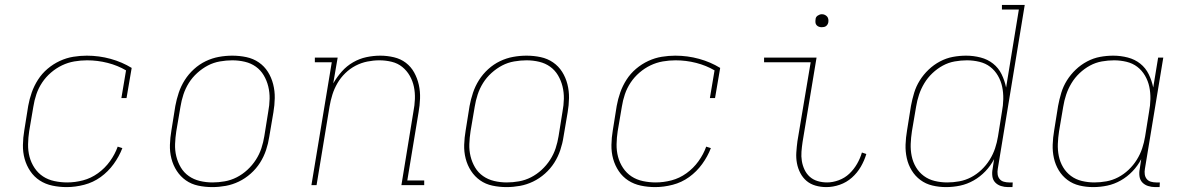

<svg xmlns="http://www.w3.org/2000/svg" viewBox="-20 -755 4840 783"><path d="M252 8Q222 8 193.5 2Q165 -4 142 -19Q119 -34 103.5 -57Q88 -80 80.5 -107Q73 -134 73.5 -164Q74 -194 79 -223L95 -323Q100 -351 109.5 -378Q119 -405 135 -430Q151 -455 174 -474.5Q197 -494 224 -506.5Q251 -519 279 -523.5Q307 -528 334 -528Q384 -528 431 -515Q478 -502 517 -478L496 -355H475L494 -468Q460 -488 419 -498.5Q378 -509 335 -509Q309 -509 283 -504.5Q257 -500 233 -488.5Q209 -477 188 -459Q167 -441 152 -418.5Q137 -396 128.5 -371Q120 -346 116 -320L99 -220Q95 -194 94.5 -167Q94 -140 100.5 -115.5Q107 -91 121 -70Q135 -49 155.5 -35.5Q176 -22 202 -16.5Q228 -11 254 -11Q286 -11 318.5 -19.5Q351 -28 379.5 -48.5Q408 -69 428.5 -97.5Q449 -126 460 -157L479 -151Q466 -117 443.5 -86Q421 -55 390.5 -33Q360 -11 323.5 -1.5Q287 8 252 8Z M846 8Q816 8 788 2Q760 -4 738 -19.5Q716 -35 701 -58Q686 -81 679 -108.5Q672 -136 673 -165Q674 -194 679 -223L695 -323Q700 -350 709 -377Q718 -404 733.5 -428.5Q749 -453 771 -473Q793 -493 819 -505.5Q845 -518 872.5 -523Q900 -528 927 -528Q957 -528 985 -522Q1013 -516 1035.5 -500.5Q1058 -485 1072.5 -462Q1087 -439 1094 -411.5Q1101 -384 1100.5 -355Q1100 -326 1095 -297L1078 -197Q1074 -170 1065 -143Q1056 -116 1040.5 -91.5Q1025 -67 1002.5 -47Q980 -27 954 -14.5Q928 -2 900.5 3Q873 8 846 8ZM847 -11Q871 -11 896.5 -15.5Q922 -20 945.5 -32Q969 -44 989 -62.5Q1009 -81 1023.5 -103.5Q1038 -126 1046 -150.5Q1054 -175 1058 -200L1074 -300Q1079 -326 1079.5 -352Q1080 -378 1074 -402.5Q1068 -427 1055.5 -448Q1043 -469 1023.5 -483Q1004 -497 979 -503Q954 -509 927 -509Q903 -509 877 -504.5Q851 -500 828 -488Q805 -476 784.5 -457.5Q764 -439 750 -416.5Q736 -394 728 -369.5Q720 -345 716 -320L699 -220Q695 -194 694 -168Q693 -142 699 -117.5Q705 -93 717.5 -72Q730 -51 750 -37Q770 -23 795 -17Q820 -11 847 -11Z M1250 0 1333 -501H1264V-520H1357L1339 -415Q1354 -441 1374 -463.5Q1394 -486 1420 -501Q1446 -516 1474.5 -522Q1503 -528 1531 -528Q1559 -528 1586.5 -521.5Q1614 -515 1635 -499Q1656 -483 1669 -459.5Q1682 -436 1688 -409Q1694 -382 1693 -353.5Q1692 -325 1687 -297L1641 -19H1710V0H1617L1666 -300Q1671 -325 1672 -351Q1673 -377 1668 -401Q1663 -425 1651 -446Q1639 -467 1620.5 -482Q1602 -497 1577.5 -503Q1553 -509 1527 -509Q1503 -509 1478 -504Q1453 -499 1430 -487Q1407 -475 1388 -456.5Q1369 -438 1356 -415.5Q1343 -393 1335.5 -369Q1328 -345 1324 -321L1271 0Z M2046 8Q2016 8 1988 2Q1960 -4 1938 -19.5Q1916 -35 1901 -58Q1886 -81 1879 -108.5Q1872 -136 1873 -165Q1874 -194 1879 -223L1895 -323Q1900 -350 1909 -377Q1918 -404 1933.5 -428.5Q1949 -453 1971 -473Q1993 -493 2019 -505.5Q2045 -518 2072.5 -523Q2100 -528 2127 -528Q2157 -528 2185 -522Q2213 -516 2235.5 -500.5Q2258 -485 2272.5 -462Q2287 -439 2294 -411.5Q2301 -384 2300.5 -355Q2300 -326 2295 -297L2278 -197Q2274 -170 2265 -143Q2256 -116 2240.5 -91.5Q2225 -67 2202.5 -47Q2180 -27 2154 -14.5Q2128 -2 2100.5 3Q2073 8 2046 8ZM2047 -11Q2071 -11 2096.5 -15.5Q2122 -20 2145.5 -32Q2169 -44 2189 -62.5Q2209 -81 2223.5 -103.5Q2238 -126 2246 -150.5Q2254 -175 2258 -200L2274 -300Q2279 -326 2279.5 -352Q2280 -378 2274 -402.5Q2268 -427 2255.5 -448Q2243 -469 2223.5 -483Q2204 -497 2179 -503Q2154 -509 2127 -509Q2103 -509 2077 -504.5Q2051 -500 2028 -488Q2005 -476 1984.5 -457.5Q1964 -439 1950 -416.5Q1936 -394 1928 -369.5Q1920 -345 1916 -320L1899 -220Q1895 -194 1894 -168Q1893 -142 1899 -117.5Q1905 -93 1917.5 -72Q1930 -51 1950 -37Q1970 -23 1995 -17Q2020 -11 2047 -11Z M2652 8Q2622 8 2593.5 2Q2565 -4 2542 -19Q2519 -34 2503.5 -57Q2488 -80 2480.5 -107Q2473 -134 2473.5 -164Q2474 -194 2479 -223L2495 -323Q2500 -351 2509.5 -378Q2519 -405 2535 -430Q2551 -455 2574 -474.5Q2597 -494 2624 -506.5Q2651 -519 2679 -523.5Q2707 -528 2734 -528Q2784 -528 2831 -515Q2878 -502 2917 -478L2896 -355H2875L2894 -468Q2860 -488 2819 -498.5Q2778 -509 2735 -509Q2709 -509 2683 -504.5Q2657 -500 2633 -488.5Q2609 -477 2588 -459Q2567 -441 2552 -418.5Q2537 -396 2528.5 -371Q2520 -346 2516 -320L2499 -220Q2495 -194 2494.5 -167Q2494 -140 2500.5 -115.5Q2507 -91 2521 -70Q2535 -49 2555.5 -35.5Q2576 -22 2602 -16.5Q2628 -11 2654 -11Q2686 -11 2718.5 -19.5Q2751 -28 2779.5 -48.5Q2808 -69 2828.5 -97.5Q2849 -126 2860 -157L2879 -151Q2866 -117 2843.5 -86Q2821 -55 2790.5 -33Q2760 -11 2723.5 -1.5Q2687 8 2652 8Z M3350 8Q3327 8 3306 2Q3285 -4 3269.5 -17Q3254 -30 3244 -49Q3234 -68 3230 -89.5Q3226 -111 3227.5 -133.5Q3229 -156 3232 -179L3286 -501H3096V-520H3310L3253 -176Q3250 -156 3248.5 -136.5Q3247 -117 3250 -98.5Q3253 -80 3261 -63Q3269 -46 3282.5 -34Q3296 -22 3314.5 -16.5Q3333 -11 3353 -11Q3376 -11 3400.5 -20Q3425 -29 3443.5 -46.5Q3462 -64 3475 -86.5Q3488 -109 3495 -133L3513 -127Q3505 -100 3490.5 -75Q3476 -50 3454 -30.5Q3432 -11 3404.5 -1.5Q3377 8 3350 8ZM3331 -644Q3325 -644 3319.5 -646Q3314 -648 3310 -652.5Q3306 -657 3305.5 -663.5Q3305 -670 3306 -676Q3306 -681 3308.5 -685Q3311 -689 3315 -691.5Q3319 -694 3323 -695.5Q3327 -697 3332 -697Q3338 -697 3343.5 -694.5Q3349 -692 3353 -687.5Q3357 -683 3358 -676.5Q3359 -670 3358 -664Q3357 -659 3354.5 -655Q3352 -651 3348.5 -648.5Q3345 -646 3340.5 -645Q3336 -644 3331 -644Z M3838 8Q3809 8 3782 1.5Q3755 -5 3733.5 -21Q3712 -37 3698 -60Q3684 -83 3678 -110Q3672 -137 3673 -165.5Q3674 -194 3679 -223L3695 -323Q3700 -350 3708 -376.5Q3716 -403 3731 -427Q3746 -451 3767 -471Q3788 -491 3813.5 -504.5Q3839 -518 3866 -523Q3893 -528 3920 -528Q3950 -528 3979 -520.5Q4008 -513 4030 -495.5Q4052 -478 4064.5 -452.5Q4077 -427 4083 -398L4135 -716H4066V-735H4159L4049 -66Q4047 -55 4048.5 -44Q4050 -33 4056.5 -25Q4063 -17 4073.5 -14Q4084 -11 4095 -11H4110L4109 8H4091Q4076 8 4062 3.5Q4048 -1 4038.5 -11Q4029 -21 4027 -36Q4025 -51 4028 -66L4034 -106Q4020 -79 3998.5 -56.5Q3977 -34 3950.5 -19Q3924 -4 3895.5 2Q3867 8 3838 8ZM3843 -11Q3867 -11 3892 -15.5Q3917 -20 3940 -32Q3963 -44 3982.5 -62.5Q4002 -81 4016 -103.5Q4030 -126 4038 -150Q4046 -174 4050 -199L4066 -299Q4071 -325 4071.5 -351Q4072 -377 4067 -401Q4062 -425 4049.5 -446.5Q4037 -468 4018 -482.5Q3999 -497 3974 -503Q3949 -509 3923 -509Q3899 -509 3873.5 -504.5Q3848 -500 3825 -487.5Q3802 -475 3782.5 -456.5Q3763 -438 3749.5 -415.5Q3736 -393 3728 -369Q3720 -345 3716 -320L3699 -220Q3695 -194 3694 -168.5Q3693 -143 3698 -118.5Q3703 -94 3715.5 -73Q3728 -52 3747.5 -37.5Q3767 -23 3792 -17Q3817 -11 3843 -11Z M4438 8Q4409 8 4382 1.5Q4355 -5 4333.5 -21Q4312 -37 4298 -60Q4284 -83 4278 -110Q4272 -137 4273 -165.5Q4274 -194 4279 -223L4295 -323Q4300 -350 4308 -376.5Q4316 -403 4331 -427Q4346 -451 4367 -471Q4388 -491 4413.5 -504.5Q4439 -518 4466 -523Q4493 -528 4520 -528Q4550 -528 4579 -520.5Q4608 -513 4630 -495.5Q4652 -478 4664.5 -452.5Q4677 -427 4683 -398L4703 -520H4724L4649 -66Q4647 -55 4648.5 -44Q4650 -33 4656.5 -25Q4663 -17 4673.5 -14Q4684 -11 4695 -11H4710L4709 8H4691Q4676 8 4662 3.5Q4648 -1 4638.5 -11Q4629 -21 4627 -36Q4625 -51 4628 -66L4634 -106Q4620 -79 4598.5 -56.5Q4577 -34 4550.5 -19Q4524 -4 4495.5 2Q4467 8 4438 8ZM4443 -11Q4467 -11 4492 -15.5Q4517 -20 4540 -32Q4563 -44 4582.5 -62.5Q4602 -81 4616 -103.5Q4630 -126 4638 -150Q4646 -174 4650 -199L4666 -299Q4671 -325 4671.5 -351Q4672 -377 4667 -401Q4662 -425 4649.5 -446.5Q4637 -468 4618 -482.5Q4599 -497 4574 -503Q4549 -509 4523 -509Q4499 -509 4473.5 -504.5Q4448 -500 4425 -487.5Q4402 -475 4382.5 -456.5Q4363 -438 4349.5 -415.5Q4336 -393 4328 -369Q4320 -345 4316 -320L4299 -220Q4295 -194 4294 -168.5Q4293 -143 4298 -118.5Q4303 -94 4315.5 -73Q4328 -52 4347.5 -37.5Q4367 -23 4392 -17Q4417 -11 4443 -11Z"/></svg>

Font: Iosevka HT Thin Extended
Style: Italic
Weight: 100
Width: 7
Italic angle: -9°
Monospace: yes
Designer: Belleve Invis
Foundry: Belleve Invis
Version: Version 32.3.0; ttfautohint (v1.8.4)